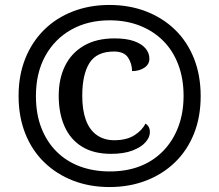

<svg xmlns="http://www.w3.org/2000/svg" viewBox="-20 -745 885 775"><path d="M422 10Q342 10 275 -16Q208 -42 158.5 -90Q109 -138 82 -206Q55 -274 55 -358Q55 -441 82 -508.5Q109 -576 158 -624.5Q207 -673 274.5 -699Q342 -725 422 -725Q502 -725 569.5 -699Q637 -673 686.5 -625Q736 -577 763 -509Q790 -441 790 -357Q790 -273 763 -205.5Q736 -138 686.5 -90Q637 -42 569.5 -16Q502 10 422 10ZM428 -124Q358 -124 311 -153Q264 -182 240.5 -235Q217 -288 217 -358Q217 -427 242.5 -479Q268 -531 318.5 -560.5Q369 -590 442 -590Q490 -590 521 -579Q552 -568 567.5 -549.5Q583 -531 583 -508Q583 -485 562.5 -471.5Q542 -458 513 -458Q513 -488 497 -512.5Q481 -537 440 -537Q370 -537 341 -490.5Q312 -444 312 -358Q312 -301 326.5 -261Q341 -221 370.5 -200Q400 -179 441 -179Q491 -179 522.5 -199Q554 -219 567 -246Q585 -236 585 -211Q585 -191 567.5 -171Q550 -151 515 -137.5Q480 -124 428 -124ZM423 -53Q491 -53 545 -74Q599 -95 638.5 -135.5Q678 -176 699.5 -232.5Q721 -289 721 -358Q721 -428 699.5 -484.5Q678 -541 638.5 -580.5Q599 -620 544 -641.5Q489 -663 423 -663Q335 -663 268 -625.5Q201 -588 163 -519.5Q125 -451 125 -357Q125 -285 147 -228.5Q169 -172 209 -132.5Q249 -93 303.5 -73Q358 -53 423 -53Z"/></svg>

Font: Noto Serif Tibetan ExtraBold
Style: Regular
Weight: 800
Version: Version 2.103